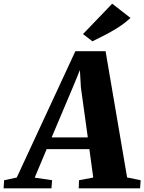

<svg xmlns="http://www.w3.org/2000/svg" viewBox="-100 -1023 784 1043"><path d="M-80.5 0 -77.5 -44 -9 -58.5 309.5 -745H473.5L590.5 -59L664 -44L661 0H327.5L329.5 -44L406.5 -58.5L385.5 -213H153.5L88.5 -58L183 -44L179.5 0ZM180.5 -276.5H377L339.5 -547.5L334 -642.5L300 -559ZM402 -798.5 351 -838 509.5 -1003 609 -925.5Q575.5 -895 538.5 -871.8Q501.5 -848.5 466.2 -830.8Q431 -813 402 -798.5Z"/></svg>

Font: Merriweather 48pt Black
Style: Italic
Weight: 900
Italic angle: -7.8°
Version: Version 2.101